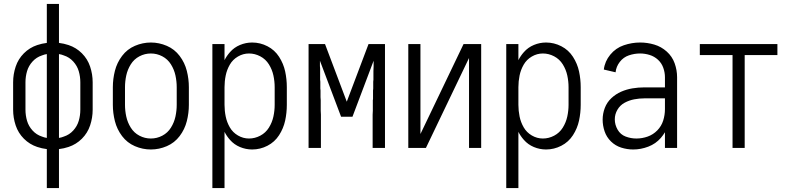

<svg xmlns="http://www.w3.org/2000/svg" viewBox="-20 -755 4040 980"><path d="M219 205V6Q194 3 170 -5Q131 -18 102 -47Q73 -76 60 -115Q47 -154 47 -195V-335Q47 -376 60 -415Q73 -454 102 -483Q131 -512 170 -525Q194 -533 219 -536V-735H281V-536Q306 -533 330 -525Q369 -512 398 -483Q427 -454 440 -415Q453 -376 453 -335V-195Q453 -154 440 -115Q427 -76 398 -47Q369 -18 330 -5Q306 3 281 6V205ZM219 -51V-479Q206 -477 194 -472Q166 -463 146 -441Q126 -419 118 -391.5Q110 -364 110 -335V-195Q110 -166 118 -138.5Q126 -111 146 -89Q166 -67 194 -58Q206 -53 219 -51ZM281 -51Q294 -53 306 -58Q334 -67 354 -89Q374 -111 382 -138.5Q390 -166 390 -195V-335Q390 -364 382 -391.5Q374 -419 354 -441Q334 -463 306 -472Q294 -477 281 -479Z M750 8Q708 8 668.5 -9Q629 -26 603 -60.5Q577 -95 566.5 -136.5Q556 -178 556 -220V-310Q556 -352 566.5 -393.5Q577 -435 603 -469.5Q629 -504 668.5 -521Q708 -538 750 -538Q792 -538 831.5 -521Q871 -504 897 -469.5Q923 -435 933.5 -393.5Q944 -352 944 -310V-220Q944 -178 933.5 -136.5Q923 -95 897 -60.5Q871 -26 831.5 -9Q792 8 750 8ZM750 -48Q781 -48 808.5 -62.5Q836 -77 852.5 -103.5Q869 -130 875.5 -160Q882 -190 882 -220V-310Q882 -340 875.5 -370Q869 -400 852.5 -426.5Q836 -453 808.5 -467.5Q781 -482 750 -482Q719 -482 691.5 -467.5Q664 -453 647.5 -426.5Q631 -400 624.5 -370Q618 -340 618 -310V-220Q618 -190 624.5 -160Q631 -130 647.5 -103.5Q664 -77 691.5 -62.5Q719 -48 750 -48Z M1064 205V-530H1126V-448Q1137 -470 1154 -489Q1175 -513 1205 -525.5Q1235 -538 1267 -538Q1308 -538 1345 -519Q1382 -500 1404.5 -465Q1427 -430 1435.5 -390.5Q1444 -351 1444 -310V-220Q1444 -179 1435.5 -139.5Q1427 -100 1404.5 -65Q1382 -30 1345 -11Q1308 8 1267 8Q1235 8 1205 -4.5Q1175 -17 1154 -41Q1137 -60 1126 -82V205ZM1251 -48Q1281 -48 1308.5 -62.5Q1336 -77 1352.5 -103.5Q1369 -130 1375.5 -160Q1382 -190 1382 -220V-310Q1382 -340 1375.5 -370Q1369 -400 1352.5 -426.5Q1336 -453 1308.5 -467.5Q1281 -482 1251 -482Q1221 -482 1194.5 -466.5Q1168 -451 1153 -425Q1138 -399 1132 -369.5Q1126 -340 1126 -310V-220Q1126 -190 1132 -160.5Q1138 -131 1153 -105Q1168 -79 1194.5 -63.5Q1221 -48 1251 -48Z M1555 0V-530H1581H1639L1750 -236L1861 -530H1919H1945V0H1882V-106V-116V-126V-136V-155V-170L1883 -190V-200V-210V-219V-224V-234V-244L1884 -249V-259V-269V-283V-293L1885 -303V-308V-318V-323V-333V-338L1886 -348V-357V-367V-377V-382V-392L1887 -417V-426V-436V-445L1779 -159H1721L1613 -445V-436V-426V-417L1614 -407V-397V-392V-382V-377V-367V-348L1615 -338V-333V-323V-318V-308V-303L1616 -293V-283V-279V-269V-259L1617 -244V-234V-224V-219V-210V-200V-190L1618 -170V-155V-136V-126V-116V-106V0Z M2064 0V-530H2126V-71L2346 -530H2436V0H2374V-459L2154 0H2092Z M2564 205V-530H2626V-448Q2637 -470 2654 -489Q2675 -513 2705 -525.5Q2735 -538 2767 -538Q2808 -538 2845 -519Q2882 -500 2904.5 -465Q2927 -430 2935.5 -390.5Q2944 -351 2944 -310V-220Q2944 -179 2935.5 -139.5Q2927 -100 2904.5 -65Q2882 -30 2845 -11Q2808 8 2767 8Q2735 8 2705 -4.5Q2675 -17 2654 -41Q2637 -60 2626 -82V205ZM2751 -48Q2781 -48 2808.5 -62.5Q2836 -77 2852.5 -103.5Q2869 -130 2875.5 -160Q2882 -190 2882 -220V-310Q2882 -340 2875.5 -370Q2869 -400 2852.5 -426.5Q2836 -453 2808.5 -467.5Q2781 -482 2751 -482Q2721 -482 2694.5 -466.5Q2668 -451 2653 -425Q2638 -399 2632 -369.5Q2626 -340 2626 -310V-220Q2626 -190 2632 -160.5Q2638 -131 2653 -105Q2668 -79 2694.5 -63.5Q2721 -48 2751 -48Z M3212 8Q3181 8 3151 -1.5Q3121 -11 3098.5 -33Q3076 -55 3066 -84.5Q3056 -114 3056 -144.5Q3056 -175 3067 -204Q3078 -233 3100.5 -254Q3123 -275 3150.5 -287Q3178 -299 3208 -304Q3238 -309 3269 -309H3374V-361Q3374 -385 3365.5 -409Q3357 -433 3338.5 -450Q3320 -467 3296 -474.5Q3272 -482 3247 -482Q3218 -482 3190 -472.5Q3162 -463 3143.5 -439Q3125 -415 3122 -386L3062 -400Q3067 -442 3095 -476Q3123 -510 3164 -524Q3205 -538 3247 -538Q3284 -538 3319.5 -527.5Q3355 -517 3383 -492Q3411 -467 3423.5 -432Q3436 -397 3436 -361V0H3374V-80Q3365 -65 3353 -51Q3327 -21 3289 -6.5Q3251 8 3212 8ZM3228 -48Q3258 -48 3286 -58Q3314 -68 3335 -89.5Q3356 -111 3365 -139.5Q3374 -168 3374 -198V-253H3269Q3243 -253 3217 -248Q3191 -243 3168 -230.5Q3145 -218 3131.5 -195Q3118 -172 3118 -146Q3118 -118 3132.5 -93Q3147 -68 3173.5 -58Q3200 -48 3228 -48Z M3719 0V-474H3552V-530H3948V-474H3781V0Z"/></svg>

Font: Iosevka SS01 Light
Style: Regular
Weight: 300
Monospace: yes
Designer: Belleve Invis
Foundry: Belleve Invis
Version: 2.3.3; ttfautohint (v1.8.3)